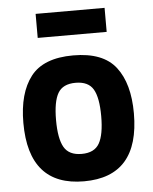

<svg xmlns="http://www.w3.org/2000/svg" viewBox="-52 -741 635 796"><g transform="rotate(-5 266.0 -342.5)"><path d="M496 -251Q496 12 266 12Q36 12 36 -251Q36 -375 89 -443.5Q142 -512 266 -512Q390 -512 443 -443.5Q496 -375 496 -251ZM192.5 -138Q213 -102 266 -102Q319 -102 339.5 -138Q360 -174 360 -251Q360 -328 339.5 -363Q319 -398 266 -398Q213 -398 192.5 -363Q172 -328 172 -251Q172 -174 192.5 -138ZM126 -597V-697H413V-597Z"/></g></svg>

Font: TitilliumText
Style: ExtraBold
Weight: 800
Designer: Accademia di Belle Arti di Urbino and others
Foundry: Accademia di Belle Arti di Urbino and others.
Version: Version 60.001